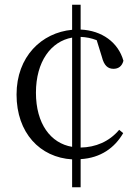

<svg xmlns="http://www.w3.org/2000/svg" viewBox="-20 -740 590 812"><path d="M321 52V-67C406 -72 465 -115 501 -177L484 -191C442 -141 384 -117 321 -116V-584C344 -583 366 -579 389 -570L411 -499C420 -463 436 -449 460 -449C481 -449 496 -460 502 -483C480 -561 411 -611 321 -615V-720H285V-614C156 -602 50 -501 50 -340C50 -178 149 -74 285 -66V52ZM285 -119C194 -134 132 -217 132 -348C132 -479 195 -565 285 -581Z"/></svg>

Font: Harano Aji Mincho KR
Style: Regular
Weight: 400
Foundry: Masamichi Hosoda
Version: HaranoAjiMinchoKR-Regular version 20230610;ttx 4.39.4